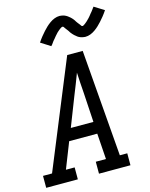

<svg xmlns="http://www.w3.org/2000/svg" viewBox="-150 -1061 895 1149"><g transform="rotate(-15 297.5 -487.0)"><path d="M186 0H-10V-74H46L317 -735H413L466 -74H512V0H317V-74H380L369 -234H195L132 -74H186ZM225 -308H365L354 -490Q351 -522 349.5 -554Q348 -586 346 -618Q334 -586 321.5 -554Q309 -522 296 -490ZM239 -811 179 -849Q191 -867 203 -882Q215 -897 226 -909Q237 -921 247.5 -931Q258 -941 272 -951Q286 -961 301.5 -967Q317 -973 333 -973Q338 -973 343.5 -972Q349 -971 354 -970Q359 -969 363.5 -967Q368 -965 372.5 -962.5Q377 -960 380.5 -957.5Q384 -955 387.5 -952Q391 -949 395.5 -945.5Q400 -942 403 -938Q406 -934 409.5 -930.5Q413 -927 415 -923Q417 -919 419.5 -915.5Q422 -912 425.5 -907Q429 -902 432.5 -898Q436 -894 438.5 -890.5Q441 -887 443.5 -883Q446 -879 451 -879Q454 -879 457 -881Q460 -883 463.5 -885Q467 -887 471.5 -891Q476 -895 478 -896.5Q480 -898 482 -900Q484 -902 486.5 -904.5Q489 -907 491.5 -909.5Q494 -912 496.5 -914.5Q499 -917 501.5 -920Q504 -923 507 -926.5Q510 -930 512.5 -933.5Q515 -937 518 -940.5Q521 -944 524.5 -948Q528 -952 531 -956.5Q534 -961 537.5 -965.5Q541 -970 544 -974L605 -936Q593 -918 581 -903Q569 -888 558 -876Q547 -864 536.5 -854Q526 -844 512 -834Q498 -824 482.5 -818Q467 -812 451 -812Q446 -812 440.5 -813Q435 -814 430 -815Q425 -816 420.5 -818Q416 -820 411.5 -822Q407 -824 403.5 -827Q400 -830 396.5 -833Q393 -836 388.5 -839.5Q384 -843 381 -847Q378 -851 374.5 -854.5Q371 -858 368.5 -862Q366 -866 364 -869.5Q362 -873 358 -878Q354 -883 351 -887Q348 -891 345.5 -894.5Q343 -898 340.5 -902Q338 -906 333 -906Q330 -906 326.5 -904Q323 -902 320 -900Q317 -898 312 -894Q307 -890 305.5 -888.5Q304 -887 301.5 -885Q299 -883 296.5 -880.5Q294 -878 292 -875.5Q290 -873 287.5 -870.5Q285 -868 282.5 -865Q280 -862 277 -858.5Q274 -855 271.5 -851.5Q269 -848 265.5 -844.5Q262 -841 259 -837Q256 -833 253 -828.5Q250 -824 246.5 -819.5Q243 -815 239 -811Z"/></g></svg>

Font: Iosevka HT Extended
Style: Italic
Weight: 400
Width: 7
Italic angle: -9°
Monospace: yes
Designer: Belleve Invis
Foundry: Belleve Invis
Version: Version 32.3.0; ttfautohint (v1.8.4)